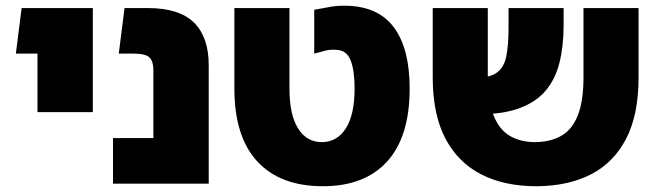

<svg xmlns="http://www.w3.org/2000/svg" viewBox="-20 -637 2290 666"><path d="M110 -248V-609H302V-248ZM35 -451 55 -609H217V-451Z M512 0V-392Q512 -416 505 -429Q498 -442 482.5 -446.5Q467 -451 440 -451H392L412 -609H493Q602 -609 653 -558.5Q704 -508 704 -411V0ZM372 0V-158H604V0Z M1100 9Q952 9 872.5 -77Q793 -163 793 -330V-609H984V-330Q984 -239 1014 -191.5Q1044 -144 1096 -144Q1149 -144 1179.5 -191.5Q1210 -239 1210 -330Q1210 -392 1196.5 -427Q1183 -462 1149 -464Q1127 -466 1109.5 -461.5Q1092 -457 1070 -451V-603Q1101 -609 1127 -613.5Q1153 -618 1184 -617Q1294 -614 1347.5 -540.5Q1401 -467 1401 -330Q1401 -163 1323 -77Q1245 9 1100 9Z M1841 9Q1730 9 1649.5 -32Q1569 -73 1525 -156.5Q1481 -240 1481 -369V-609H1672V-372Q1672 -288 1691.5 -238Q1711 -188 1748 -166Q1785 -144 1837 -144H1838Q1891 -145 1928 -166.5Q1965 -188 1984.5 -237.5Q2004 -287 2004 -370V-609H2195V-368Q2195 -239 2152 -156Q2109 -73 2030.5 -32.5Q1952 8 1843 9ZM1617 -241 1607 -368Q1671 -364 1699.5 -382.5Q1728 -401 1736 -440.5Q1744 -480 1744 -539V-609H1935V-548Q1935 -477 1920.5 -419Q1906 -361 1871 -320.5Q1836 -280 1774 -259Q1712 -238 1617 -241Z"/></svg>

Font: Noto Sans Hebrew Thin Black
Style: Regular
Weight: 900
Version: Version 3.001